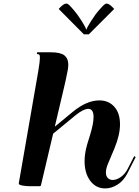

<svg xmlns="http://www.w3.org/2000/svg" viewBox="-20 -1032 772 1064"><path d="M472.2 -841.8H444.8L305.2 -982.4Q332 -1012.2 346.7 -1012.2Q354.5 -1012.2 362.3 -1005.1Q370.1 -998 387.7 -977.5Q407.2 -955.6 431.2 -918Q455.1 -880.4 457.5 -868.7H459.5Q461.9 -879.9 486.1 -917.7Q510.3 -955.6 530.3 -977.5Q547.4 -997.1 555.7 -1004.6Q564 -1012.2 571.8 -1012.2Q585.9 -1012.2 612.8 -982.4ZM186 -742.2H262.2Q315.9 -742.2 337.2 -724.9Q358.4 -707.5 358.4 -674.8Q358.4 -662.1 356 -646.7Q353.5 -631.3 348.6 -609.6Q343.8 -587.9 341.8 -577.1L283.7 -330.1L383.8 -412.6Q460.4 -475.6 530.8 -475.6Q582 -475.6 613.5 -440.4Q645 -405.3 645 -343.3Q645 -284.2 614.7 -210.9L578.6 -125Q566.9 -97.7 566.9 -76.2Q566.9 -56.2 577.4 -45.4Q587.9 -34.7 604.5 -34.7Q626 -34.7 649.4 -51Q672.9 -67.4 687.5 -96.2L723.6 -166.5L731.9 -161.6L686.5 -72.3Q664.1 -28.8 630.4 -8.3Q596.7 12.2 563 12.2Q511.7 12.2 480.2 -29.8Q448.7 -71.8 448.7 -139.2Q448.7 -182.6 463.4 -232.9L479.5 -285.2Q498.5 -347.2 498.5 -383.8Q498.5 -428.7 469.2 -428.7Q442.9 -428.7 399.4 -394L274.4 -291L207 -5.4Q206.1 0 197.3 0H150.4Q123.5 0 103.8 -3.9Q84 -7.8 84 -14.6L84.5 -18.1L85 -21.5L191.9 -636.7Q201.2 -692.4 201.2 -711.4Q201.2 -719.2 200.2 -723.6Q199.2 -728 196.5 -729.7Q193.8 -731.4 191.7 -731.9Q189.5 -732.4 184.6 -732.4Z"/></svg>

Font: QumpellkaNo12
Style: Regular
Weight: 500
Designer: gluk (gluksza@wp.pl)
Foundry: gluk (gluksza@wp.pl)
Version: Version 00.480